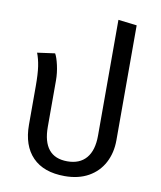

<svg xmlns="http://www.w3.org/2000/svg" viewBox="-88 -851 781 934"><g transform="rotate(10 303.0 -384.0)"><path d="M513 -770V-203Q513 -140 487 -91Q461 -42 412 -14.5Q363 13 295 13Q191 13 136 -43.5Q81 -100 81 -203V-392Q81 -454 75.5 -490.5Q70 -527 59 -555L146 -567Q156 -550 164.5 -512.5Q173 -475 173 -437V-209Q173 -135 203.5 -97.5Q234 -60 295 -60Q356 -60 388.5 -98Q421 -136 421 -209V-781Z"/></g></svg>

Font: FiraGOUPP
Style: Medium
Weight: 400
Designer: bBox Type
Foundry: bBox Type GmbH
Version: Version 1.001